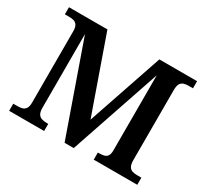

<svg xmlns="http://www.w3.org/2000/svg" viewBox="-142 -930 1232 1146"><g transform="rotate(30 473.5 -357.0)"><path d="M32 0V-49H63Q80 -49 94 -53Q108 -57 117 -70.5Q126 -84 126 -111V-602Q126 -630 117 -643.5Q108 -657 94 -661Q80 -665 63 -665H32V-714H297L479 -197L655 -714H915V-665H884Q867 -665 852.5 -660.5Q838 -656 829.5 -642Q821 -628 821 -598V-116Q821 -87 829.5 -72.5Q838 -58 852.5 -53.5Q867 -49 884 -49H915V0H615V-49H623Q644 -49 658.5 -53Q673 -57 681 -69.5Q689 -82 689 -107V-624L477 0H414L195 -623V-116Q195 -87 204 -72.5Q213 -58 229.5 -53.5Q246 -49 268 -49H273V0Z"/></g></svg>

Font: Noto Serif Armenian SemiBold
Style: Regular
Weight: 600
Version: Version 2.007